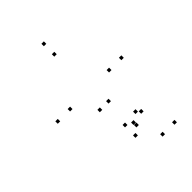

<svg xmlns="http://www.w3.org/2000/svg" viewBox="-249 -871 1117 1117"><g transform="rotate(-45 310.0 -312.0)"><path d="M278.8 -230V-250H258.8V-230ZM365.2 -39.2V-59.2H345.2V-39.2ZM367 -17.2V-37.2H347V-17.2ZM436.8 128.3V108.3H416.8V128.3ZM534.7 128.3V108.3H514.7V128.3ZM442.7 -53.7V-73.7H422.7V-53.7ZM418.2 -76V-96H398.2V-76ZM350.3 -230V-250H330.3V-230ZM320.2 -732V-752H300.2V-732ZM58.5 -355.7V-375.7H38.5V-355.7ZM320.2 21.7V1.7H300.2V21.7ZM581.5 -355.7V-375.7H561.5V-355.7ZM320.2 -64.2V-84.2H300.2V-64.2ZM159.7 -355.7V-375.7H139.7V-355.7ZM320.2 -646.2V-666.2H300.2V-646.2ZM480.3 -355.7V-375.7H460.3V-355.7Z"/></g></svg>

Font: Monaspace Neon Dots Var
Style: Regular
Weight: 400
Designer: Riley Cran and the Lettermatic Team
Version: Version 1.100 (Monaspace Neon Dots)